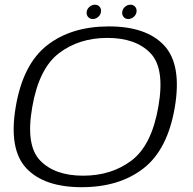

<svg xmlns="http://www.w3.org/2000/svg" viewBox="-20 -793 824 818"><path d="M328 4.5Q168 4.5 92.2 -76.2Q16.5 -157 47 -337.5Q77.5 -519 180.5 -599.8Q283.5 -680.5 443.8 -680.5Q604 -680.5 679.5 -599.2Q755 -518 725 -337.5Q694.5 -156 591.5 -75.8Q488.5 4.5 328 4.5ZM334 -44.5Q455 -44.5 540.5 -109.2Q626 -174 654.5 -337.5Q683.5 -501.5 621 -566.5Q558.5 -631.5 437.5 -631.5Q317 -631.5 231.5 -566.5Q146 -501.5 117.5 -337.5Q88.5 -174 151 -109.2Q213.5 -44.5 334 -44.5ZM526.5 -712Q515 -712 507.8 -719.5Q500.5 -727 500.5 -738.5Q500.5 -752.5 511.2 -762.8Q522 -773 536 -773Q547 -773 554.5 -765.5Q562 -758 562 -747Q562 -732.5 551 -722.2Q540 -712 526.5 -712ZM375.5 -712Q364 -712 356.5 -719.5Q349 -727 349 -738.5Q349 -752.5 360 -762.8Q371 -773 384.5 -773Q396 -773 403.2 -765.5Q410.5 -758 410.5 -747Q410.5 -732.5 399.8 -722.2Q389 -712 375.5 -712Z"/></svg>

Font: Anybody ExtraExpanded Light
Style: Italic
Weight: 300
Width: 8
Italic angle: -10°
Designer: Tyler Finck
Foundry: Etcetera Type Company
Version: Version 1.010; ttfautohint (v1.8.3) -l 8 -r 50 -G 200 -x 14 